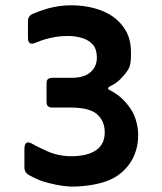

<svg xmlns="http://www.w3.org/2000/svg" viewBox="-20 -706 614 726"><path d="M92 -42.7Q72.3 -52 72.3 -73.7V-144.3Q73 -179.3 103 -161.7Q125.3 -149 154.7 -136Q198.7 -115.3 250.3 -115.3Q309 -115.3 342.5 -137.5Q376 -159.7 376 -205.3Q376 -248.3 347.2 -273.8Q318.3 -299.3 247 -299.3H177Q156 -299.3 156 -320.3V-392.7Q156 -411.7 177.7 -411.7H249.3Q298.7 -411.7 322.5 -433.3Q346.3 -455 346.3 -487.3Q346.3 -520 331.3 -537.2Q316.3 -554.3 290.8 -562.2Q265.3 -570 235 -570Q199.7 -570 164.3 -561Q140 -555.3 115.3 -544.7Q84.7 -531 85.7 -565.7V-623.3Q84.7 -645.3 103.7 -653.7Q130.7 -665 161 -674Q204.3 -686 249.3 -686Q294.3 -686 335.2 -675.3Q376 -664.7 406.5 -643.5Q437 -622.3 455.8 -589.7Q474.7 -557 475.3 -509.3Q476 -472 470.2 -454.8Q464.3 -437.7 441.3 -413.3Q422 -391.3 396 -379.7Q380.7 -371 396.7 -364.3Q424.7 -350 445 -329.7Q474.3 -300 486.7 -271.5Q499 -243 502 -209.7Q505 -158 486.5 -116Q468 -74 428.8 -45Q389.7 -16 320.3 -5.7Q272 1 244 -0.7Q216 -2.3 191 -7.7Q166 -13 144.8 -19.3Q123.7 -25.7 92 -42.7Z"/></svg>

Font: Vivano Light
Style: Regular
Weight: 300
Designer: Joe Prince, Josias Burgherr
Version: Version 2.064;September 19, 2022;FontCreator 14.0.0.2877 64-